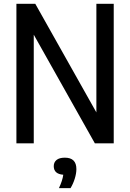

<svg xmlns="http://www.w3.org/2000/svg" viewBox="-20 -760 690 1018"><path d="M67 0V-740H167L491 -164V-740H583V0H483L159 -576V0ZM292.5 237.5Q311.5 197 315.5 166.5Q265 162.5 265 121Q265 100.5 279.8 88.2Q294.5 76 324 76Q385 76 385 136.5Q385 159.5 376.5 187Q368 214.5 354 237.5Z"/></svg>

Font: Encode Sans Condensed Condensed Medium
Style: Regular
Weight: 500
Width: 3
Designer: Multiple Designers
Foundry: Impallari Type
Version: Version 3.000; ttfautohint (v1.8.3) -l 8 -r 50 -G 200 -x 14 